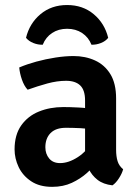

<svg xmlns="http://www.w3.org/2000/svg" viewBox="-20 -730 550 764"><path d="M38 -135.5Q38 -193.5 64.5 -231Q91 -268.5 135 -286.2Q179 -304 232 -304Q258 -304 293 -302.2Q328 -300.5 357 -294V-213Q332 -218.5 300 -220Q268 -221.5 242.5 -221.5Q202 -221.5 181.2 -200.5Q160.5 -179.5 160.5 -144Q160.5 -117.5 175.8 -99.2Q191 -81 219 -81Q253 -81 290 -105Q327 -129 352 -174L370.5 -86.5Q351.5 -64.5 325.8 -41.5Q300 -18.5 265.8 -2.5Q231.5 13.5 187.5 13.5Q137 13.5 103.8 -8.8Q70.5 -31 54.2 -65.2Q38 -99.5 38 -135.5ZM470 -56.5Q465.5 -39.5 453.2 -20.5Q441 -1.5 427.5 7.5Q391 3.5 368 -14.5Q345 -32.5 333.2 -57.8Q321.5 -83 318.5 -109.5V-330Q318.5 -371.5 299.2 -390Q280 -408.5 243 -408.5Q207.5 -408.5 168.2 -397.8Q129 -387 90 -373Q76 -388 67.2 -413.2Q58.5 -438.5 56.5 -461.5Q87 -474.5 124.5 -484.8Q162 -495 200.8 -501Q239.5 -507 272.5 -507Q319.5 -507 358 -489.5Q396.5 -472 419.2 -435Q442 -398 442 -338V-134Q442 -108 447.8 -89Q453.5 -70 470 -56.5ZM410.5 -579.5Q400 -566 381.5 -558.8Q363 -551.5 344 -552Q332 -582 306.5 -598.8Q281 -615.5 247 -615.5Q213 -615.5 187.5 -598.8Q162 -582 150 -552Q131 -551.5 112.8 -558.8Q94.5 -566 83.5 -579.5Q97.5 -637 141 -673.5Q184.5 -710 247 -710Q309.5 -710 353 -673.5Q396.5 -637 410.5 -579.5Z"/></svg>

Font: Signika Negative Light SemiBold
Style: Regular
Weight: 600
Version: Version 2.001